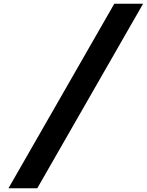

<svg xmlns="http://www.w3.org/2000/svg" viewBox="-20 -880 780 1020"><path d="M740.1 -860H587.1L25.1 120H178.1Z"/></svg>

Font: Sztylet
Style: BdObl
Weight: 700
Foundry: Cannot Into Space Fonts, PlusOne Fonts
Version: Version 0.12